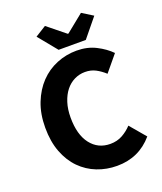

<svg xmlns="http://www.w3.org/2000/svg" viewBox="-156 -951 894 1062"><g transform="rotate(-20 291.0 -420.0)"><path d="M349 12Q287 12 232 -9.5Q177 -31 135.5 -73Q94 -115 70 -177.5Q46 -240 46 -322Q46 -403 71 -466.5Q96 -530 138 -574Q180 -618 236 -641Q292 -664 354 -664Q417 -664 467 -638.5Q517 -613 550 -579L472 -485Q447 -508 419.5 -522.5Q392 -537 357 -537Q324 -537 294.5 -522.5Q265 -508 243.5 -481Q222 -454 209.5 -415Q197 -376 197 -327Q197 -226 240 -170.5Q283 -115 355 -115Q395 -115 426.5 -132.5Q458 -150 482 -176L560 -84Q478 12 349 12ZM263 -702 173 -812 237 -852 341 -768H345L449 -852L513 -812L423 -702Z"/></g></svg>

Font: hySource Sans Pro
Style: Bold
Weight: 700
Designer: Paul D. Hunt
Foundry: Adobe Systems Incorporated
Version: Version 2.021;PS 2.000;hotconv 1.0.86;makeotf.lib2.5.63406